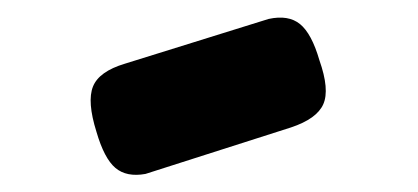

<svg xmlns="http://www.w3.org/2000/svg" viewBox="-20 -735 486 223"><path d="M149 -533Q127 -529 114 -540Q101 -551 92 -582Q81 -617 88 -634.5Q95 -652 125 -661L292 -713Q315 -718 328.5 -707Q342 -696 351 -665Q363 -631 355.5 -614Q348 -597 318 -587Z"/></svg>

Font: Fredoka SemiExpanded SemiBold
Style: Regular
Weight: 600
Width: 6
Designer: Ben Nathan
Foundry: Milena B. Brandão, Ben Nathan
Version: Version 2.001